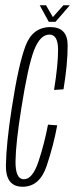

<svg xmlns="http://www.w3.org/2000/svg" viewBox="-20 -707 286 730"><path d="M66 3Q131 3 157.5 -76.5Q184 -156 197.5 -230.5L162.5 -233Q149 -161.5 126.5 -93.5Q104 -25.5 71 -25.5Q38 -25.5 39 -94.5Q40 -163.5 61 -295Q86.5 -456.5 109.5 -516Q132.5 -575.5 168 -575.5Q200.5 -575.5 200.8 -518.5Q201 -461.5 185.5 -365L221.5 -367.5Q237.5 -466 237.2 -535Q237 -604 171.5 -604Q104 -604 77 -532.5Q50 -461 24.5 -294.5Q3.5 -158.5 2.5 -77.8Q1.5 3 66 3ZM165.5 -624H191L245.5 -687H221L181 -642L155 -687H131Z"/></svg>

Font: Anybody ExtraCondensed ExtraLight
Style: Italic
Weight: 250
Width: 2
Italic angle: -10°
Version: Version 1.113;gftools[0.9.25]